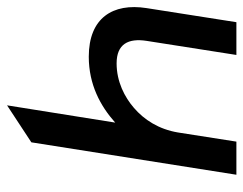

<svg xmlns="http://www.w3.org/2000/svg" viewBox="-93 -598 691 545"><g transform="rotate(-90 252.5 -325.5)"><path d="M29 0H123L149 -166C158 -220 185 -262 219 -291C249 -317 293 -340 345 -340C400 -340 417 -307 409 -255L369 0H462L502 -255C517 -351 474 -419 364 -419C285 -419 224 -386 177 -344L226 -651L121 -582Z"/></g></svg>

Font: Charger Sport
Style: BdExtObl
Weight: 700
Designer: Jasper
Foundry: Cannot Into Space Fonts
Version: Version 1.1